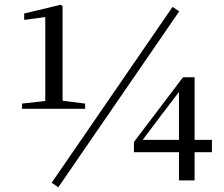

<svg xmlns="http://www.w3.org/2000/svg" viewBox="-20 -761 943 810"><path d="M226 29 736 -713 708 -732 198 10ZM735 0H801V-119H874V-171H801V-435H752L545 -162V-119H735ZM582 -171 667 -284 735 -373V-171ZM171 -302H339V-324L244 -336V-735L236 -741L82 -704V-677L171 -689V-335L73 -324V-302Z"/></svg>

Font: Noto Serif KR Medium
Style: Regular
Weight: 500
Designer: Ryoko NISHIZUKA 西塚涼子 (kana & ideographs); Frank Grießhammer (Latin, Greek & Cyrillic); Wenlong ZHANG 张文龙 (bopomofo); San
Foundry: Adobe
Version: Version 2.001;hotconv 1.1.0;makeotfexe 2.6.0